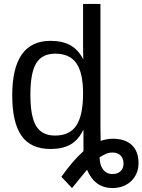

<svg xmlns="http://www.w3.org/2000/svg" viewBox="-20 -745 722 973"><path d="M401 -85Q376 -34 336 -12Q296 10 236 10Q136 10 89 -57Q42 -124 42 -262Q42 -538 236 -538Q296 -538 336 -516Q376 -494 401 -446H402L401 -505V-725H489V-109L490 -31Q523 -42 551 -42Q614 -42 648 -10Q682 22 682 82Q682 111 671.5 134.5Q661 158 643 174.5Q625 191 601 199.5Q577 208 550 208Q460 208 421 115L345 208L291 151Q350 68 403 21V-85ZM134 -265Q134 -154 163.5 -106Q193 -58 259 -58Q334 -58 367.5 -110Q401 -162 401 -271Q401 -376 367 -424.5Q333 -473 260 -473Q193 -473 163.5 -424.5Q134 -376 134 -265ZM606 83Q606 60 592 44Q578 28 550 28Q531 28 516 35Q501 42 485 52Q485 91 502.5 114Q520 137 550 137Q575 137 590.5 123Q606 109 606 83Z"/></svg>

Font: Libra Sans
Style: Regular
Weight: 400
Foundry: Context Ltd
Version: Version 1.000; ttfautohint (v1.3)